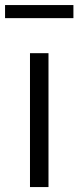

<svg xmlns="http://www.w3.org/2000/svg" viewBox="-58 -758 317 778"><path d="M63.5 0V-542.5H138.5V0ZM-37.5 -684.5V-737.5H239.5V-684.5Z"/></svg>

Font: Encode Sans Condensed Condensed
Style: Regular
Weight: 400
Width: 3
Designer: Multiple Designers
Foundry: Impallari Type
Version: Version 3.000; ttfautohint (v1.8.3) -l 8 -r 50 -G 200 -x 14 